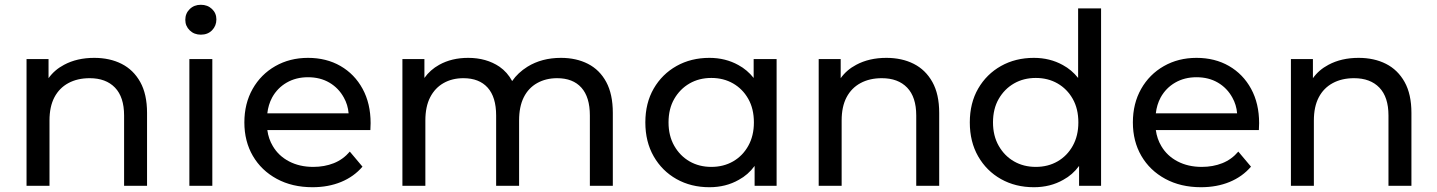

<svg xmlns="http://www.w3.org/2000/svg" viewBox="-20 -777 6009 803"><path d="M374 -535Q439 -535 488.5 -510Q538 -485 566.5 -434Q595 -383 595 -305V0H499V-294Q499 -371 461 -410.5Q423 -450 355 -450Q304 -450 266 -429.5Q228 -409 207.5 -370Q187 -331 187 -273V0H91V-530H183V-450Q208 -485 248 -506Q302 -535 374 -535Z M772 0V-530H868V0ZM820 -632Q792 -632 773.5 -650Q755 -668 755 -694Q755 -721 773.5 -739Q792 -757 820 -757Q848 -757 866.5 -739.5Q885 -722 885 -696Q885 -669 867 -650.5Q849 -632 820 -632Z M1287 6Q1202 6 1137.5 -29Q1073 -64 1037.5 -125Q1002 -186 1002 -265Q1002 -344 1036.5 -405Q1071 -466 1131.5 -500.5Q1192 -535 1268 -535Q1345 -535 1404 -501Q1463 -467 1496.5 -405.5Q1530 -344 1530 -262Q1530 -256 1529.5 -248Q1529 -240 1529 -233H1098Q1103 -196 1121 -166Q1145 -125 1189 -102Q1233 -79 1290 -79Q1337 -79 1376 -94.5Q1415 -110 1443 -143L1496 -80Q1460 -38 1406.5 -16Q1353 6 1287 6ZM1438 -303Q1435 -339 1418 -369Q1396 -409 1357.5 -431.5Q1319 -454 1268 -454Q1218 -454 1179 -431.5Q1140 -409 1118 -369Q1102 -339 1098 -303Z M2326 -535Q2390 -535 2439 -510Q2488 -485 2515.5 -434Q2543 -383 2543 -305V0H2447V-294Q2447 -371 2411.5 -410.5Q2376 -450 2310 -450Q2263 -450 2226.5 -429.5Q2190 -409 2170.5 -370Q2151 -331 2151 -273V0H2055V-294Q2055 -371 2019.5 -410.5Q1984 -450 1918 -450Q1871 -450 1835 -429.5Q1799 -409 1779 -370Q1759 -331 1759 -273V0H1663V-530H1755V-451Q1779 -485 1817 -506Q1869 -535 1938 -535Q2014 -535 2069 -498Q2102 -475 2122 -438Q2146 -473 2186 -498Q2246 -535 2326 -535Z M2947 6Q2870 6 2809.5 -28Q2749 -62 2714 -123Q2679 -184 2679 -265Q2679 -346 2714 -406.5Q2749 -467 2809.5 -501Q2870 -535 2947 -535Q3014 -535 3068 -505Q3105 -485 3132 -451V-530H3228V0H3136V-83Q3109 -46 3070 -25Q3016 6 2947 6ZM2955 -79Q3006 -79 3046 -102Q3086 -125 3109.5 -167Q3133 -209 3133 -265Q3133 -322 3109.5 -363.5Q3086 -405 3046 -428Q3006 -451 2955 -451Q2904 -451 2864 -428Q2824 -405 2800 -363.5Q2776 -322 2776 -265Q2776 -209 2800 -167Q2824 -125 2864 -102Q2904 -79 2955 -79Z M3687 -535Q3752 -535 3801.5 -510Q3851 -485 3879.5 -434Q3908 -383 3908 -305V0H3812V-294Q3812 -371 3774 -410.5Q3736 -450 3668 -450Q3617 -450 3579 -429.5Q3541 -409 3520.5 -370Q3500 -331 3500 -273V0H3404V-530H3496V-450Q3521 -485 3561 -506Q3615 -535 3687 -535Z M4304 6Q4227 6 4166.5 -28Q4106 -62 4071 -123Q4036 -184 4036 -265Q4036 -346 4071 -406.5Q4106 -467 4166.5 -501Q4227 -535 4304 -535Q4371 -535 4425 -505Q4462 -485 4489 -451V-742H4585V0H4493V-83Q4466 -46 4427 -25Q4373 6 4304 6ZM4312 -79Q4363 -79 4403 -102Q4443 -125 4466.5 -167Q4490 -209 4490 -265Q4490 -322 4466.5 -363.5Q4443 -405 4403 -428Q4363 -451 4312 -451Q4261 -451 4221 -428Q4181 -405 4157 -363.5Q4133 -322 4133 -265Q4133 -209 4157 -167Q4181 -125 4221 -102Q4261 -79 4312 -79Z M5003 6Q4918 6 4853.5 -29Q4789 -64 4753.5 -125Q4718 -186 4718 -265Q4718 -344 4752.5 -405Q4787 -466 4847.5 -500.5Q4908 -535 4984 -535Q5061 -535 5120 -501Q5179 -467 5212.5 -405.5Q5246 -344 5246 -262Q5246 -256 5245.5 -248Q5245 -240 5245 -233H4814Q4819 -196 4837 -166Q4861 -125 4905 -102Q4949 -79 5006 -79Q5053 -79 5092 -94.5Q5131 -110 5159 -143L5212 -80Q5176 -38 5122.5 -16Q5069 6 5003 6ZM5154 -303Q5151 -339 5134 -369Q5112 -409 5073.5 -431.5Q5035 -454 4984 -454Q4934 -454 4895 -431.5Q4856 -409 4834 -369Q4818 -339 4814 -303Z M5662 -535Q5727 -535 5776.5 -510Q5826 -485 5854.5 -434Q5883 -383 5883 -305V0H5787V-294Q5787 -371 5749 -410.5Q5711 -450 5643 -450Q5592 -450 5554 -429.5Q5516 -409 5495.5 -370Q5475 -331 5475 -273V0H5379V-530H5471V-450Q5496 -485 5536 -506Q5590 -535 5662 -535Z"/></svg>

Font: Montserrat Z Med
Style: Regular
Weight: 500
Designer: Julieta Ulanovsky
Foundry: Julieta Ulanovsky
Version: Version 8.000